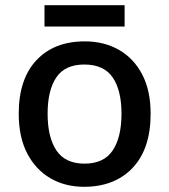

<svg xmlns="http://www.w3.org/2000/svg" viewBox="-20 -708 650 738"><path d="M559 -271Q559 -136 490 -63Q421 10 303 10Q230 10 173.5 -23Q117 -56 84.5 -118.5Q52 -181 52 -271Q52 -404 120 -476.5Q188 -549 306 -549Q380 -549 437 -516.5Q494 -484 526.5 -422Q559 -360 559 -271ZM163 -271Q163 -180 197 -129.5Q231 -79 305 -79Q379 -79 413 -129.5Q447 -180 447 -271Q447 -361 413 -410.5Q379 -460 304 -460Q230 -460 196.5 -410.5Q163 -361 163 -271ZM459 -688V-606H151V-688Z"/></svg>

Font: Noto Kufi Arabic Medium
Style: Regular
Weight: 500
Designer: Monotype Design Team, David Williams, Khaled Hosny
Foundry: Google LLC
Version: Version 2.109; ttfautohint (v1.8.4.7-5d5b)